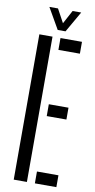

<svg xmlns="http://www.w3.org/2000/svg" viewBox="-104 -999 517 1041"><g transform="rotate(10 154.5 -478.0)"><path d="M51.9 0V-800H124.4V0ZM168.3 0V-65.2H286.6V0ZM168.3 -370.4V-435.6H276.6V-370.4ZM168.3 -734.8V-800H286.6V-734.8ZM145.8 -840.6 79.7 -955.8H127.1L167.5 -881.4L207.5 -955.8H254.9L188.8 -840.6Z"/></g></svg>

Font: Big Shoulders Stencil Display SC Thin
Style: Regular
Weight: 100
Designer: Patric King
Foundry: XO Type Co
Version: Version 2.001